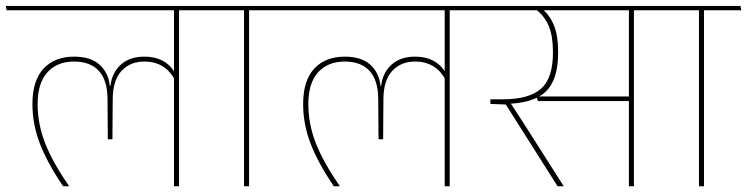

<svg xmlns="http://www.w3.org/2000/svg" viewBox="-38 -646 2592 666"><path d="M583 -615H565.5V0H583ZM496.5 -610.5H712.5L709.5 -625.5H493.5ZM-15 -610.5H662L658.5 -625.5H-18ZM219 -449.5Q151.5 -449.5 113 -408Q74.5 -366.5 74.5 -285Q74.5 -214 101 -146.2Q127.5 -78.5 181 0H201V-1.5Q144.5 -83 118.5 -149.5Q92.5 -216 92.5 -285Q92.5 -357.5 126.2 -395Q160 -432.5 219 -432.5Q275 -432.5 304.8 -400.2Q334.5 -368 335 -303L336 -163H352L353 -303Q353.5 -367.5 383.5 -400Q413.5 -432.5 462.5 -432.5Q499.5 -432.5 526.2 -416Q553 -399.5 568.5 -368.5L572 -387Q558 -416.5 530.2 -433Q502.5 -449.5 462.5 -449.5Q412 -449.5 381.2 -421.8Q350.5 -394 345 -348H343Q338 -394 307.2 -421.8Q276.5 -449.5 219 -449.5Z M826 0V-615H808.5V0ZM955.5 -610.5 952.5 -625.5H679.5L682.5 -610.5Z M1522 -615H1504.5V0H1522ZM1435.5 -610.5H1651.5L1648.5 -625.5H1432.5ZM924 -610.5H1601L1597.5 -625.5H921ZM1158 -449.5Q1090.5 -449.5 1052 -408Q1013.5 -366.5 1013.5 -285Q1013.5 -214 1040 -146.2Q1066.5 -78.5 1120 0H1140V-1.5Q1083.5 -83 1057.5 -149.5Q1031.5 -216 1031.5 -285Q1031.5 -357.5 1065.2 -395Q1099 -432.5 1158 -432.5Q1214 -432.5 1243.8 -400.2Q1273.5 -368 1274 -303L1275 -163H1291L1292 -303Q1292.5 -367.5 1322.5 -400Q1352.5 -432.5 1401.5 -432.5Q1438.5 -432.5 1465.2 -416Q1492 -399.5 1507.5 -368.5L1511 -387Q1497 -416.5 1469.2 -433Q1441.5 -449.5 1401.5 -449.5Q1351 -449.5 1320.2 -421.8Q1289.5 -394 1284 -348H1282Q1277 -394 1246.2 -421.8Q1215.5 -449.5 1158 -449.5Z M2161 -615H2143.5V0H2161ZM2074.5 -610.5H2290.5L2287.5 -625.5H2071.5ZM2240 -610.5 2237 -625.5H1618L1621.5 -610.5ZM1822.5 -311.5 1828 -295.5H2152V-311.5ZM1916.5 0V-1.5L1808 -172Q1791 -198.5 1778.5 -218.2Q1766 -238 1754.5 -255.5Q1743 -273 1730 -292.5V-297L1663 -301.5V-285.5L1716.5 -283.5L1896 0ZM1843 -614.5H1819.5Q1851 -590.5 1865.5 -555.8Q1880 -521 1880 -467V-463Q1880 -374.5 1838.5 -338Q1797 -301.5 1705 -301.5H1663L1678.5 -285.5H1706.5Q1808.5 -285.5 1853.2 -326.5Q1898 -367.5 1898 -462V-467Q1898 -521.5 1883.8 -557.2Q1869.5 -593 1843 -614.5Z M2404 0V-615H2386.5V0ZM2533.5 -610.5 2530.5 -625.5H2257.5L2260.5 -610.5Z"/></svg>

Font: Anek Devanagari Thin
Style: Regular
Weight: 250
Designer: Kailash Malviya (Devanagari) & Yesha Goshar (Latin)
Foundry: Ek Type
Version: Version 1.003